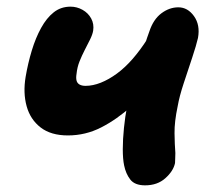

<svg xmlns="http://www.w3.org/2000/svg" viewBox="-20 -543 634 577"><path d="M184 -136Q133 -136 102 -160Q71 -184 60 -224Q49 -264 57 -312Q64 -353 75.5 -391Q87 -429 103.5 -459Q120 -489 141.5 -506Q163 -523 192 -523Q211 -523 228 -513.5Q245 -504 254 -487.5Q263 -471 260 -451Q258 -439 250.5 -424Q243 -409 234.5 -392.5Q226 -376 219 -358.5Q212 -341 210 -321Q208 -309 210 -301Q212 -293 219 -289Q226 -285 237 -285Q259 -285 283 -294.5Q307 -304 331.5 -322Q356 -340 379 -366.5Q402 -393 423 -426L464 -315Q420 -264 375.5 -224Q331 -184 284 -160Q237 -136 184 -136ZM416 14Q385 14 371.5 -3.5Q358 -21 353 -46Q349 -65 349 -94.5Q349 -124 352.5 -158.5Q356 -193 362 -224Q367 -248 376 -279.5Q385 -311 395 -344Q405 -377 414 -405Q423 -433 429 -449Q441 -485 465 -503Q489 -521 516 -521Q544 -521 563 -494.5Q582 -468 575 -429Q570 -407 557.5 -369.5Q545 -332 532 -292.5Q519 -253 514 -224Q504 -177 504.5 -142.5Q505 -108 507 -83Q507 -73 506.5 -66Q506 -59 506 -53Q501 -29 477 -7.5Q453 14 416 14Z"/></svg>

Font: Shantell Sans
Style: Bold Italic
Weight: 700
Italic angle: -11°
Designer: Stephen Nixon, Anya Danilova, Shantell Martin
Foundry: Arrow Type
Version: Version 1.011;[c5ecc13dd]